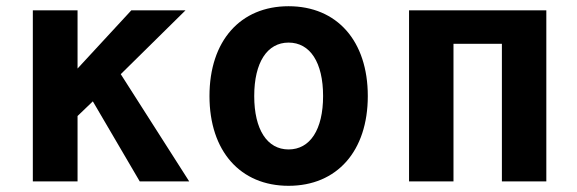

<svg xmlns="http://www.w3.org/2000/svg" viewBox="-20 -580 1846 614"><path d="M85 0H228V-209L276.9 -255.9L426.8 0H585L366.2 -342.8L573.2 -546.9H399.9L228 -360.8V-546.9H85Z M902.8 14.2C1057.6 14.2 1156.2 -96.7 1156.2 -272.9C1156.2 -449.2 1057.6 -560.1 902.8 -560.1C748.5 -560.1 649.9 -449.2 649.9 -272.9C649.9 -96.7 748.5 14.2 902.8 14.2ZM902.8 -102.1C834.5 -102.1 793 -165.5 793 -272.9C793 -380.4 834.5 -443.8 902.8 -443.8C971.7 -443.8 1013.2 -380.4 1013.2 -272.9C1013.2 -165.5 971.7 -102.1 902.8 -102.1Z M1288.1 0H1430.2V-439.9H1585V0H1727.1V-546.9H1288.1Z"/></svg>

Font: Hack
Style: Bold
Weight: 700
Monospace: yes
Designer: Christopher Simpkins
Foundry: Christopher Simpkins
Version: Version 2.010